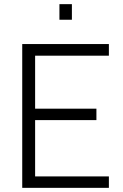

<svg xmlns="http://www.w3.org/2000/svg" viewBox="-20 -904 592 924"><path d="M504 0V-55H149V-326H444V-381H149V-636H504V-692H87V0ZM326 -809V-884H266V-809Z"/></svg>

Font: RazerF5 Light
Style: Regular
Weight: 300
Foundry: Razer Inc.
Version: Version 2